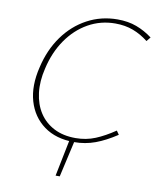

<svg xmlns="http://www.w3.org/2000/svg" viewBox="-93 -736 820 1002"><g transform="rotate(10 317.0 -234.5)"><path d="M271 195 312 -8H339L293 195ZM336 6Q239 6 175.5 -40.5Q112 -87 89 -166.5Q66 -246 91 -348Q113 -443 164 -514Q215 -585 288.5 -624.5Q362 -664 449 -664Q505 -664 549.5 -647.5Q594 -631 634 -601L616 -579Q578 -609 535.5 -625Q493 -641 441 -641Q363 -641 297.5 -604Q232 -567 186 -500.5Q140 -434 120 -346Q103 -276 110.5 -215.5Q118 -155 147 -110.5Q176 -66 224.5 -41Q273 -16 339 -16Q395 -16 443.5 -36Q492 -56 545 -92L559 -72Q500 -33 447 -13.5Q394 6 336 6Z"/></g></svg>

Font: Ysabeau Infant Thin
Style: Italic
Weight: 250
Italic angle: -12°
Designer: Christian Thalmann (Catharsis Fonts)
Version: Version 2.001;gftools[0.9.30]; featfreeze: ss01,ss02,lnum